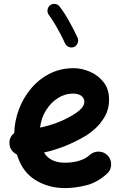

<svg xmlns="http://www.w3.org/2000/svg" viewBox="-20 -901 622 978"><path d="M524.9 -16.1Q476.6 28.3 420.2 42.7Q363.8 57.1 310.1 57.1Q226.6 57.1 159.4 15.4Q92.3 -26.4 66.4 -113.8Q50.3 -121.1 39.8 -135.5Q29.3 -149.9 28.3 -168.5Q25.9 -202.6 52.7 -223.6Q54.2 -284.2 75.9 -342.8Q97.7 -401.4 137.2 -449Q176.8 -496.6 231.9 -525.1Q287.1 -553.7 355.5 -553.7Q395.5 -553.7 437.3 -536.1Q479 -518.6 507.3 -482.9Q535.6 -447.3 535.6 -393.1Q535.6 -345.2 514.4 -308.3Q493.2 -271.5 465.8 -246.8Q438.5 -222.2 420.4 -211.4Q369.1 -180.7 315.2 -158.7Q261.2 -136.7 204.1 -124Q235.4 -72.3 310.1 -72.3Q393.6 -72.3 438 -112.3Q458 -129.9 484.9 -128.7Q511.7 -127.4 529.8 -107.4Q547.4 -87.9 546.1 -60.8Q544.9 -33.7 524.9 -16.1ZM352.1 -424.3Q311 -424.3 275.1 -401.6Q239.3 -378.9 214.6 -339.6Q189.9 -300.3 184.1 -251Q276.9 -270.5 349.1 -314Q381.3 -333 395.5 -349.9Q409.7 -366.7 409.7 -382.3Q409.7 -401.9 393.8 -413.1Q377.9 -424.3 352.1 -424.3ZM234.9 -874Q245.6 -882.3 260.3 -880.9Q274.9 -879.4 283.2 -868.2Q307.6 -836.9 332.5 -792.2Q357.4 -747.6 375.5 -708.5Q380.9 -695.8 375.5 -681.6Q370.1 -667.5 357.9 -662.1Q345.2 -656.2 331.3 -661.6Q317.4 -667 311.5 -679.7Q300.8 -703.6 286.1 -731.2Q271.5 -758.8 256.3 -783.9Q241.2 -809.1 228.5 -825.2Q220.2 -836.4 222.2 -850.8Q224.1 -865.2 234.9 -874Z"/></svg>

Font: Mikhak-FD Bold
Style: Regular
Weight: 700
Designer: Amin Abedi
Version: Version 3.3